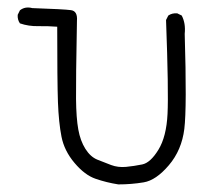

<svg xmlns="http://www.w3.org/2000/svg" viewBox="-20 -487 540 503"><path d="M290 -3.9Q258.8 -8.8 230.5 -18.6Q202.1 -28.3 175.3 -60.1Q148.4 -91.8 141.1 -128.9Q133.8 -166 131.8 -219.2Q129.9 -272.5 129.9 -417Q105.5 -418.9 80.1 -418.5Q54.7 -418 32.2 -425.8Q25.4 -435.5 26.4 -448.2L32.2 -460Q45.9 -470.7 64.5 -465.8Q148.4 -462.9 166 -460.4Q183.6 -458 181.6 -432.6Q178.7 -277.3 179.2 -227.5Q179.7 -177.7 185.1 -147.9Q190.4 -118.2 203.6 -97.2Q216.8 -76.2 234.9 -68.8Q252.9 -61.5 271 -54.7Q289.1 -47.9 310.1 -49.8Q331.1 -51.8 352.5 -56.2Q374 -60.5 395 -94.7Q416 -128.9 418.9 -188.5Q421.9 -248 415 -434.6L420.9 -446.3Q430.7 -453.1 444.3 -452.1L456.1 -446.3Q466.8 -425.8 463.9 -398.4Q469.7 -205.1 462.9 -149.4Q456.1 -93.8 422.4 -54.2Q388.7 -14.6 356.4 -9.3Q324.2 -3.9 290 -3.9Z"/></svg>

Font: JasonHandwriting2
Style: Regular
Weight: 400
Version: Version 1.05.10